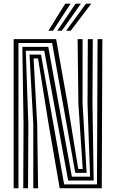

<svg xmlns="http://www.w3.org/2000/svg" viewBox="-20 -1010 622 1030"><path d="M53.2 0V-800H281.1L342.7 -453.4L399.7 -103.5H423.8L400.5 -453.3L396.4 -800H423V-453.3L444.7 -82.8H383.8L259.6 -779.3H79V0ZM104.7 0 106.3 -342.8 99.9 -758.6H238.9L365.6 -62.1H463.2L449.5 -453.3L451.1 -800H477.7L476.1 -453.3L482.5 -41.4H345.7L217.4 -737.9H118.3L132.1 -342.8L130.4 0ZM158.6 0V-342.8L138.4 -717.2H200L324.2 -20.7H500.2L503.4 -800H529.1L525.9 0H300.3L240.4 -345.8L184.1 -696.5H160.1L179.5 -342.8L184.3 0ZM239.6 -845 330 -990.3H358.6L264.1 -845ZM334.7 -845 441 -990.3H469.5L359.2 -845ZM287.2 -845 385.5 -990.3H414L311.5 -845Z"/></svg>

Font: Big Shoulders Inline Text SC Thin
Style: Regular
Weight: 100
Designer: Patric King
Foundry: XO Type Co
Version: Version 2.002